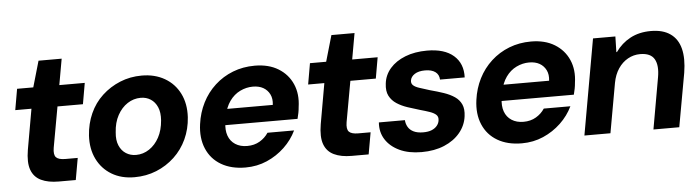

<svg xmlns="http://www.w3.org/2000/svg" viewBox="-43 -805 3617 992"><g transform="rotate(-5 1765.5 -309.5)"><path d="M228 0Q173 0 136.5 -17.5Q100 -35 86 -73.5Q72 -112 83 -177L120 -387H36L55 -496H139L178 -631H298L274 -496H406L387 -387H255L217 -176Q211 -140 224 -126.5Q237 -113 272 -113H336L316 0Z M620 12Q552 12 502 -18Q452 -48 426 -101Q400 -154 404 -223Q408 -284 431.5 -336.5Q455 -389 496 -427Q537 -465 589.5 -486.5Q642 -508 702 -508Q770 -508 821 -478.5Q872 -449 898.5 -396Q925 -343 921 -273Q917 -212 893 -160Q869 -108 828 -69.5Q787 -31 734 -9.5Q681 12 620 12ZM638 -102Q675 -102 706.5 -123Q738 -144 758 -181Q778 -218 782 -269Q785 -310 773 -337.5Q761 -365 738.5 -379.5Q716 -394 687 -394Q650 -394 618.5 -373.5Q587 -353 566.5 -315.5Q546 -278 543 -227Q539 -187 551 -159Q563 -131 586 -116.5Q609 -102 638 -102Z M1196 12Q1122 12 1070 -18.5Q1018 -49 994.5 -104.5Q971 -160 981 -232Q989 -291 1014.5 -341.5Q1040 -392 1081 -429.5Q1122 -467 1174.5 -487.5Q1227 -508 1288 -508Q1360 -508 1410 -477.5Q1460 -447 1483 -394.5Q1506 -342 1496 -275Q1495 -261 1492 -245.5Q1489 -230 1485 -215H1073L1088 -298H1364Q1368 -330 1356.5 -353Q1345 -376 1323 -388.5Q1301 -401 1269 -401Q1235 -401 1203 -385.5Q1171 -370 1148.5 -338.5Q1126 -307 1117 -259L1112 -230Q1106 -190 1116.5 -160.5Q1127 -131 1152.5 -114.5Q1178 -98 1214 -98Q1251 -98 1279 -114.5Q1307 -131 1324 -157H1462Q1439 -109 1399 -71Q1359 -33 1307.5 -10.5Q1256 12 1196 12Z M1747 0Q1692 0 1655.5 -17.5Q1619 -35 1605 -73.5Q1591 -112 1602 -177L1639 -387H1555L1574 -496H1658L1697 -631H1817L1793 -496H1925L1906 -387H1774L1736 -176Q1730 -140 1743 -126.5Q1756 -113 1791 -113H1855L1835 0Z M2109 12Q2042 12 1994.5 -10.5Q1947 -33 1922.5 -71.5Q1898 -110 1902 -160H2037Q2038 -141 2047.5 -124.5Q2057 -108 2076.5 -98.5Q2096 -89 2126 -89Q2152 -89 2169.5 -96Q2187 -103 2197.5 -115.5Q2208 -128 2210 -143Q2213 -162 2202 -172.5Q2191 -183 2169.5 -190.5Q2148 -198 2119 -206Q2088 -215 2056.5 -225.5Q2025 -236 2000.5 -252Q1976 -268 1963 -293Q1950 -318 1955 -357Q1960 -401 1989.5 -435Q2019 -469 2068.5 -488.5Q2118 -508 2182 -508Q2272 -508 2319.5 -466.5Q2367 -425 2364 -353H2236Q2235 -379 2216 -393Q2197 -407 2163 -407Q2129 -407 2109 -394Q2089 -381 2086 -361Q2084 -346 2094 -336.5Q2104 -327 2125.5 -320Q2147 -313 2179 -303Q2217 -293 2249.5 -282Q2282 -271 2305.5 -255Q2329 -239 2340 -214.5Q2351 -190 2346 -153Q2340 -106 2309 -68.5Q2278 -31 2227 -9.5Q2176 12 2109 12Z M2629 12Q2555 12 2503 -18.5Q2451 -49 2427.5 -104.5Q2404 -160 2414 -232Q2422 -291 2447.5 -341.5Q2473 -392 2514 -429.5Q2555 -467 2607.5 -487.5Q2660 -508 2721 -508Q2793 -508 2843 -477.5Q2893 -447 2916 -394.5Q2939 -342 2929 -275Q2928 -261 2925 -245.5Q2922 -230 2918 -215H2506L2521 -298H2797Q2801 -330 2789.5 -353Q2778 -376 2756 -388.5Q2734 -401 2702 -401Q2668 -401 2636 -385.5Q2604 -370 2581.5 -338.5Q2559 -307 2550 -259L2545 -230Q2539 -190 2549.5 -160.5Q2560 -131 2585.5 -114.5Q2611 -98 2647 -98Q2684 -98 2712 -114.5Q2740 -131 2757 -157H2895Q2872 -109 2832 -71Q2792 -33 2740.5 -10.5Q2689 12 2629 12Z M2954 0 3042 -496H3158L3156 -415H3159Q3190 -459 3236 -483.5Q3282 -508 3343 -508Q3405 -508 3443.5 -481Q3482 -454 3495 -403Q3508 -352 3496 -278L3446 0H3312L3359 -266Q3370 -327 3351 -360.5Q3332 -394 3277 -394Q3243 -394 3213.5 -377.5Q3184 -361 3163.5 -330.5Q3143 -300 3135 -257L3089 0Z"/></g></svg>

Font: DM Sans 36pt
Style: Bold Italic
Weight: 700
Italic angle: -10°
Designer: Colophon Foundry, Jonny Pinhorn
Foundry: Colophon Foundry
Version: Version 4.004;gftools[0.9.30]